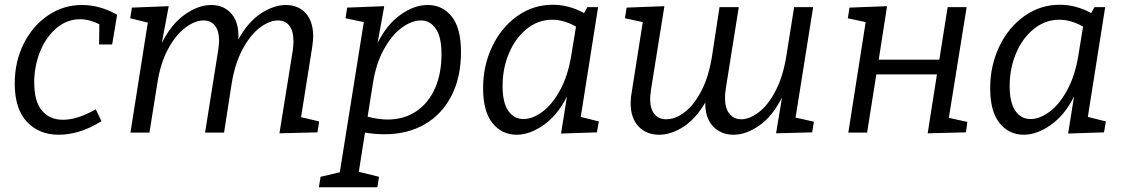

<svg xmlns="http://www.w3.org/2000/svg" viewBox="-20 -558 4731 808"><path d="M452 -371H397L398 -456Q356 -477 317 -477Q262 -477 218 -440Q174 -403 149 -341.5Q124 -280 124 -211Q124 -131 156.5 -92.5Q189 -54 245 -54Q306 -54 383 -98L407 -48Q316 9 227 9Q144 9 93 -45.5Q42 -100 42 -207Q42 -299 80 -374.5Q118 -450 182.5 -493.5Q247 -537 325 -537Q400 -537 473 -496Z M1247 -65 1323 -47 1316 -1 1156 3 1212 -345Q1215 -366 1215 -384Q1215 -427 1198 -449.5Q1181 -472 1150 -472Q1114 -472 1074 -442Q1034 -412 1001.5 -352Q969 -292 955 -207L923 0H843L898 -345Q902 -375 902 -386Q902 -428 884.5 -450Q867 -472 837 -472Q801 -472 760.5 -442Q720 -412 687.5 -352Q655 -292 642 -207L609 0H529L602 -463L528 -481L535 -526L690 -532L661 -377Q701 -457 758 -497Q815 -537 869 -537Q923 -537 955 -499Q987 -461 983 -392Q1023 -465 1077.5 -501Q1132 -537 1183 -537Q1235 -537 1266.5 -502.5Q1298 -468 1298 -404Q1298 -391 1294 -361Z M1920 -339Q1920 -233 1880 -155Q1840 -77 1767.5 -35Q1695 7 1598 7Q1557 7 1516 0L1490 165L1575 186L1568 230H1322L1329 186L1410 167L1511 -465L1434 -481L1441 -526L1597 -532L1569 -377Q1608 -455 1665.5 -496Q1723 -537 1780 -537Q1842 -537 1881 -488.5Q1920 -440 1920 -339ZM1527 -67Q1572 -55 1611 -55Q1680 -55 1731.5 -89.5Q1783 -124 1810.5 -186Q1838 -248 1838 -331Q1838 -402 1814 -437Q1790 -472 1751 -472Q1713 -472 1671 -441.5Q1629 -411 1595.5 -350.5Q1562 -290 1549 -205Z M2424 -66 2500 -47 2492 -1 2341 4 2366 -152Q2327 -74 2268.5 -32.5Q2210 9 2154 9Q2092 9 2052.5 -40Q2013 -89 2013 -187Q2013 -282 2051.5 -362.5Q2090 -443 2157 -490.5Q2224 -538 2306 -538Q2374 -538 2438 -503L2452 -528H2497ZM2384 -324 2404 -446Q2353 -475 2304 -475Q2245 -475 2197 -436.5Q2149 -398 2122 -334Q2095 -270 2095 -196Q2095 -126 2119 -91.5Q2143 -57 2183 -57Q2221 -57 2262.5 -87.5Q2304 -118 2337 -178.5Q2370 -239 2384 -324Z M3328 -63 3405 -46 3398 -1 3246 3 3271 -148Q3232 -70 3176.5 -30.5Q3121 9 3067 9Q3014 9 2980.5 -26.5Q2947 -62 2948 -127Q2909 -59 2857 -25Q2805 9 2753 9Q2700 9 2667 -26Q2634 -61 2634 -124Q2634 -147 2638 -167L2685 -465L2610 -481L2617 -526L2776 -532L2720 -183Q2716 -153 2716 -142Q2716 -100 2734 -78Q2752 -56 2784 -56Q2821 -56 2860 -85Q2899 -114 2930.5 -173.5Q2962 -233 2976 -319L3008 -528H3089L3034 -183Q3031 -162 3031 -146Q3031 -102 3050 -79Q3069 -56 3099 -56Q3134 -56 3173 -85.5Q3212 -115 3243.5 -175Q3275 -235 3289 -321L3322 -528H3402Z M4048 -528 3973 -62 4051 -45 4045 -1 3884 3 3923 -245H3668L3629 0H3550L3623 -465L3548 -481L3555 -526L3713 -532L3678 -307H3933L3968 -528Z M4558 -66 4634 -47 4626 -1 4475 4 4500 -152Q4461 -74 4402.5 -32.5Q4344 9 4288 9Q4226 9 4186.5 -40Q4147 -89 4147 -187Q4147 -282 4185.5 -362.5Q4224 -443 4291 -490.5Q4358 -538 4440 -538Q4508 -538 4572 -503L4586 -528H4631ZM4518 -324 4538 -446Q4487 -475 4438 -475Q4379 -475 4331 -436.5Q4283 -398 4256 -334Q4229 -270 4229 -196Q4229 -126 4253 -91.5Q4277 -57 4317 -57Q4355 -57 4396.5 -87.5Q4438 -118 4471 -178.5Q4504 -239 4518 -324Z"/></svg>

Font: Bitter Pro
Style: Italic
Weight: 400
Italic angle: -9°
Designer: Sol Matas, and Bitter project Authors
Foundry: Sol Matas
Version: Version 1.010